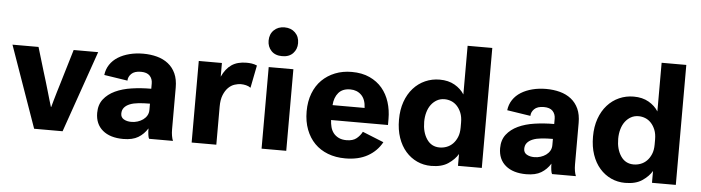

<svg xmlns="http://www.w3.org/2000/svg" viewBox="-46 -908 4076 1116"><g transform="rotate(5 1992.0 -350.0)"><path d="M8 -476H160Q182 -402 202 -336Q211 -308 219.5 -279Q228 -250 236 -223Q244 -196 250.5 -173Q257 -150 262 -135H264Q268 -150 274.5 -173Q281 -196 289 -223Q297 -250 306 -279Q315 -308 323 -336Q342 -402 365 -476H508L342 0H176Z M847 0Q843 -5 840.5 -22.5Q838 -40 838 -60Q817 -26 784 -6Q751 14 697 14Q620 14 576.5 -22.5Q533 -59 533 -124Q533 -172 558 -204Q583 -236 624.5 -255.5Q666 -275 720.5 -283Q775 -291 834 -291V-322Q834 -349 817.5 -366.5Q801 -384 766 -384Q728 -384 710 -366Q692 -348 692 -326L555 -347Q559 -381 577 -408Q595 -435 624 -453Q653 -471 690.5 -480.5Q728 -490 770 -490Q813 -490 850.5 -480Q888 -470 916 -448Q944 -426 959.5 -392Q975 -358 975 -310V-67Q975 -46 978 -29Q981 -12 986 0ZM735 -89Q754 -89 771.5 -94.5Q789 -100 803 -110Q817 -120 825.5 -134.5Q834 -149 834 -168V-204Q798 -204 768 -201Q738 -198 717 -189.5Q696 -181 684.5 -167Q673 -153 673 -132Q673 -110 691 -99.5Q709 -89 735 -89Z M1408 -347Q1396 -356 1380.5 -359.5Q1365 -363 1351 -363Q1334 -363 1314 -356.5Q1294 -350 1277.5 -333.5Q1261 -317 1250 -290Q1239 -263 1239 -222V0H1095V-476H1230V-396Q1252 -444 1286 -467Q1320 -490 1373 -490Q1387 -490 1402.5 -488Q1418 -486 1434 -479Z M1489 -629Q1489 -667 1513 -690.5Q1537 -714 1575 -714Q1613 -714 1637 -690.5Q1661 -667 1661 -629Q1661 -594 1638.5 -570Q1616 -546 1575 -546Q1534 -546 1511.5 -570Q1489 -594 1489 -629ZM1503 -476H1647V0H1503Z M2205 -99Q2176 -46 2122.5 -16Q2069 14 1992 14Q1936 14 1890.5 -3.5Q1845 -21 1813 -53.5Q1781 -86 1763 -133Q1745 -180 1745 -239Q1745 -297 1763 -344Q1781 -391 1813.5 -423Q1846 -455 1890 -472.5Q1934 -490 1987 -490Q2047 -490 2091.5 -469.5Q2136 -449 2165 -414.5Q2194 -380 2208.5 -334Q2223 -288 2223 -236V-201H1891Q1892 -180 1897 -160.5Q1902 -141 1913.5 -126Q1925 -111 1944 -101.5Q1963 -92 1990 -92Q2028 -92 2049 -109.5Q2070 -127 2081 -149ZM1987 -388Q1942 -388 1918.5 -360.5Q1895 -333 1892 -288H2079Q2077 -338 2051.5 -363Q2026 -388 1987 -388Z M2500 -490Q2551 -490 2587.5 -469Q2624 -448 2644 -416V-700H2788V0H2649V-69Q2630 -37 2592.5 -11.5Q2555 14 2493 14Q2449 14 2411 -3.5Q2373 -21 2344.5 -53.5Q2316 -86 2300 -132.5Q2284 -179 2284 -238Q2284 -296 2300.5 -342.5Q2317 -389 2346.5 -422Q2376 -455 2415.5 -472.5Q2455 -490 2500 -490ZM2645 -252Q2645 -285 2635.5 -308.5Q2626 -332 2611 -348Q2596 -364 2577 -371.5Q2558 -379 2538 -379Q2513 -379 2493.5 -368Q2474 -357 2460 -338.5Q2446 -320 2438.5 -294Q2431 -268 2431 -238Q2431 -177 2458 -137Q2485 -97 2533 -97Q2554 -97 2574 -104.5Q2594 -112 2609.5 -127.5Q2625 -143 2635 -166.5Q2645 -190 2645 -223Z M3198 0Q3194 -5 3191.5 -22.5Q3189 -40 3189 -60Q3168 -26 3135 -6Q3102 14 3048 14Q2971 14 2927.5 -22.5Q2884 -59 2884 -124Q2884 -172 2909 -204Q2934 -236 2975.5 -255.5Q3017 -275 3071.5 -283Q3126 -291 3185 -291V-322Q3185 -349 3168.5 -366.5Q3152 -384 3117 -384Q3079 -384 3061 -366Q3043 -348 3043 -326L2906 -347Q2910 -381 2928 -408Q2946 -435 2975 -453Q3004 -471 3041.5 -480.5Q3079 -490 3121 -490Q3164 -490 3201.5 -480Q3239 -470 3267 -448Q3295 -426 3310.5 -392Q3326 -358 3326 -310V-67Q3326 -46 3329 -29Q3332 -12 3337 0ZM3086 -89Q3105 -89 3122.5 -94.5Q3140 -100 3154 -110Q3168 -120 3176.5 -134.5Q3185 -149 3185 -168V-204Q3149 -204 3119 -201Q3089 -198 3068 -189.5Q3047 -181 3035.5 -167Q3024 -153 3024 -132Q3024 -110 3042 -99.5Q3060 -89 3086 -89Z M3632 -490Q3683 -490 3719.5 -469Q3756 -448 3776 -416V-700H3920V0H3781V-69Q3762 -37 3724.5 -11.5Q3687 14 3625 14Q3581 14 3543 -3.5Q3505 -21 3476.5 -53.5Q3448 -86 3432 -132.5Q3416 -179 3416 -238Q3416 -296 3432.5 -342.5Q3449 -389 3478.5 -422Q3508 -455 3547.5 -472.5Q3587 -490 3632 -490ZM3777 -252Q3777 -285 3767.5 -308.5Q3758 -332 3743 -348Q3728 -364 3709 -371.5Q3690 -379 3670 -379Q3645 -379 3625.5 -368Q3606 -357 3592 -338.5Q3578 -320 3570.5 -294Q3563 -268 3563 -238Q3563 -177 3590 -137Q3617 -97 3665 -97Q3686 -97 3706 -104.5Q3726 -112 3741.5 -127.5Q3757 -143 3767 -166.5Q3777 -190 3777 -223Z"/></g></svg>

Font: Post Grotesk Bold
Style: Bold
Weight: 700
Version: Version 1.0